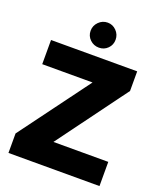

<svg xmlns="http://www.w3.org/2000/svg" viewBox="-162 -1009 935 1112"><g transform="rotate(20 305.5 -453.0)"><path d="M230 -828Q230 -860 253 -883Q276 -906 308 -906Q339 -906 361.5 -883Q384 -860 384 -828Q384 -796 362 -774Q340 -752 308 -752Q276 -752 253 -774Q230 -796 230 -828ZM25 -120 343 -550H33V-699H564V-578L248 -149H586V0H25Z"/></g></svg>

Font: Prompt
Style: Bold
Weight: 700
Designer: Katatrad Team
Foundry: CadsonDemak
Version: Version 1.000